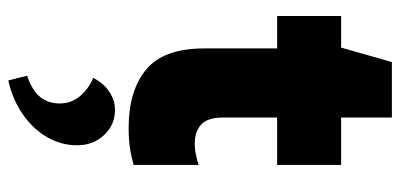

<svg xmlns="http://www.w3.org/2000/svg" viewBox="-264 -384 939 450"><g transform="rotate(90 205.0 -159.5)"><path d="M280 8Q193 8 143.5 -33Q94 -74 94 -169V-484L92 -490L126 -609H256V-213Q256 -177 272.5 -162Q289 -147 316 -147Q331 -147 344.5 -150Q358 -153 367 -156V-4Q348 2 327 5Q306 8 280 8ZM18 -340V-490H367V-340ZM169 290 158 246Q193 234 208 215Q223 196 223 170Q223 141 204.5 120.5Q186 100 163 91Q176 66 196 53Q216 40 238 40Q273 40 297 65.5Q321 91 321 129Q321 166 302 199Q283 232 248.5 256Q214 280 169 290Z"/></g></svg>

Font: Gabarito ExtraBold
Style: Regular
Weight: 800
Designer: Leandro Assis / Alvaro Franca / Felipe Casaprima
Foundry: Naipe Foundry
Version: Version 1.000